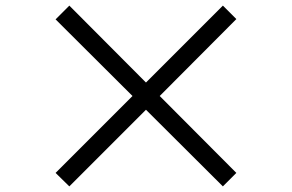

<svg xmlns="http://www.w3.org/2000/svg" viewBox="-20 -718 1040 684"><path d="M774 -54 500 -327 227 -54 178 -102 452 -376 178 -649 227 -698 500 -424 774 -698 822 -650 549 -376 822 -102Z"/></svg>

Font: Noto Sans KR Thin
Style: Regular
Weight: 400
Version: Version 2.004-H2;hotconv 1.0.118;makeotfexe 2.5.65603